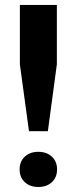

<svg xmlns="http://www.w3.org/2000/svg" viewBox="-20 -749 310 777"><path d="M97.3 -218.1 60.4 -488.7V-729H210.1V-488.7L173.7 -218.1ZM135.1 7.7Q101.4 7.7 80.4 -11.7Q59.4 -31.1 59.4 -63.4Q59.4 -95.7 80.4 -115.1Q101.4 -134.6 135.1 -134.6Q168.9 -134.6 189.9 -115.1Q210.9 -95.7 210.9 -63.4Q210.9 -31.1 189.9 -11.7Q168.9 7.7 135.1 7.7Z"/></svg>

Font: Mona Sans ExtraLight
Style: Regular
Weight: 200
Designer: Deni Anggara
Foundry: GitHub
Version: Version 2.000